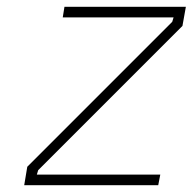

<svg xmlns="http://www.w3.org/2000/svg" viewBox="-20 -543 565 563"><path d="M51 0 60 -54 485 -479 489 -492H164L169 -523H525L515 -467L92 -44L88 -31H450L444 0Z"/></svg>

Font: Tomorrow ExtraLight
Style: Italic
Weight: 275
Italic angle: -10°
Designer: Tony de Marco, Monica Rizzolli
Foundry: Just in Type
Version: Version 2.002